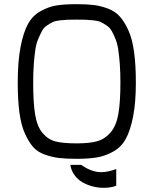

<svg xmlns="http://www.w3.org/2000/svg" viewBox="-20 -757 716 920"><path d="M65 -361Q65 -462 78.5 -532Q92 -602 114 -642Q136 -682 174.5 -703.5Q213 -725 251 -731Q289 -737 347 -737Q396 -737 429 -733Q462 -729 497 -716Q532 -703 554.5 -677.5Q577 -652 595.5 -611Q614 -570 622.5 -507.5Q631 -445 631 -361Q631 -266 618 -199.5Q605 -133 583.5 -93Q562 -53 524 -31.5Q486 -10 446 -3Q406 4 347 4Q297 4 263 0Q229 -4 194 -16.5Q159 -29 138 -53.5Q117 -78 99 -118Q81 -158 73 -218.5Q65 -279 65 -361ZM139 -361Q139 -264 148.5 -207Q158 -150 184.5 -119Q211 -88 247 -79Q283 -70 347 -70Q410 -70 446.5 -80.5Q483 -91 510 -122.5Q537 -154 547 -210.5Q557 -267 557 -361Q557 -411 554 -450.5Q551 -490 546.5 -520Q542 -550 532.5 -572.5Q523 -595 514.5 -610Q506 -625 490 -635.5Q474 -646 462.5 -651.5Q451 -657 428 -659.5Q405 -662 390 -662.5Q375 -663 347 -663Q319 -663 304.5 -662.5Q290 -662 267.5 -659.5Q245 -657 233.5 -651.5Q222 -646 206 -635.5Q190 -625 182 -610Q174 -595 164 -572.5Q154 -550 149.5 -520Q145 -490 142 -450Q139 -410 139 -361ZM317 33H369Q395 51 418.5 59.5Q442 68 465 68Q496 68 537 53V133Q511 143 477 143Q451 143 425 136.5Q399 130 376 117Q353 104 337 82Q321 60 317 33Z"/></svg>

Font: Mina
Style: Regular
Weight: 400
Version: Version 1.000